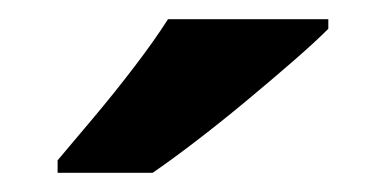

<svg xmlns="http://www.w3.org/2000/svg" viewBox="-20 -786 402 200"><path d="M322 -756Q308 -742 285 -722Q262 -702 235.5 -680Q209 -658 183.5 -638.5Q158 -619 139 -606H40V-619Q56 -638 77.5 -663.5Q99 -689 120 -716.5Q141 -744 155 -766H322Z"/></svg>

Font: Noto Sans Devanagari
Style: Regular
Weight: 400
Designer: Jelle Bosma - Monotype Design Team
Foundry: Monotype Imaging Inc.
Version: Version 2.003